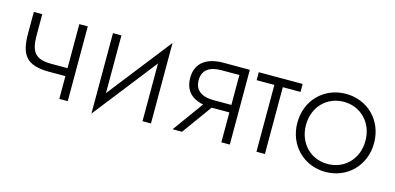

<svg xmlns="http://www.w3.org/2000/svg" viewBox="-55 -800 2350 1141"><g transform="rotate(15 1120.0 -230.0)"><path d="M230 -140H330V0H382V-460H330V-189H230C134 -189 102 -226 102 -328V-460H50V-328C50 -194 91 -140 230 -140Z M589 -460H537V35L842 -355V0H894V-495L589 -105Z M1085 0 1218 -184H1327V0H1379V-460H1217C1122 -460 1049 -421 1049 -322C1049 -257 1080 -217 1132 -198C1142 -194 1153 -191 1164 -189L1027 0ZM1327 -230H1217C1147 -230 1101 -258 1101 -322C1101 -387 1147 -414 1217 -414H1327Z M1434 -460V-411H1543V0H1595V-411H1704V-460Z M1733 -230C1733 -92 1835 10 1969 10C2103 10 2205 -92 2205 -230C2205 -369 2103 -470 1969 -470C1835 -470 1733 -369 1733 -230ZM1786 -230C1786 -342 1865 -421 1969 -421C2073 -421 2152 -341 2152 -230C2152 -118 2073 -39 1969 -39C1865 -39 1786 -118 1786 -230Z"/></g></svg>

Font: Jost Light
Style: Regular
Weight: 300
Version: Version 3.710